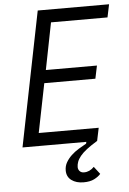

<svg xmlns="http://www.w3.org/2000/svg" viewBox="-60 -742 664 992"><g transform="rotate(-5 272.0 -245.5)"><path d="M174 -698H544L530 -631H237L189 -388H454L440 -321H175L124 -67H435L421 0Q388 20 366 37Q344 54 331.5 69.5Q319 85 314 99Q309 113 309 126Q309 138 317 147Q325 156 340 156Q369 156 392 132L422 171Q410 185 388.5 196Q367 207 333 207Q295 207 270.5 189Q246 171 246 138Q246 115 257 96Q268 77 285 61Q302 45 322.5 32.5Q343 20 363 9L365 0H34Z"/></g></svg>

Font: IBM Plex Sans Cond
Style: Italic
Weight: 400
Width: 3
Italic angle: -11°
Designer: Mike Abbink, Paul van der Laan, Pieter van Rosmalen
Foundry: Bold Monday
Version: Version 1.3